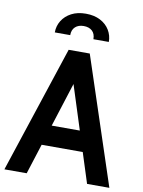

<svg xmlns="http://www.w3.org/2000/svg" viewBox="-98 -977 776 1043"><g transform="rotate(10 290.0 -455.0)"><path d="M428 -166.5H152V-278.5H428ZM276 -564.5H303.5L123.5 0H0.5L231.5 -700H348L579.5 0H456.5ZM290 -909.5Q336.5 -909.5 370 -892Q403.5 -874.5 421.2 -845Q439 -815.5 439 -780H354Q354 -810 336.8 -825.8Q319.5 -841.5 290 -841.5Q261 -841.5 243.5 -825.5Q226 -809.5 226 -780H141Q141 -815.5 159.2 -845Q177.5 -874.5 210.8 -892Q244 -909.5 290 -909.5Z"/></g></svg>

Font: Cabin
Style: Bold
Weight: 700
Width: 4
Designer: Pablo Impallari
Foundry: Pablo Impallari. http://www.impallari.com Igino Marini. http://www.ikern.com
Version: Version 3.001